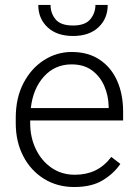

<svg xmlns="http://www.w3.org/2000/svg" viewBox="-20 -749 557 779"><path d="M281.2 9.8Q212.4 9.8 158.7 -23.4Q105 -56.6 74.5 -115.2Q43.9 -173.8 43.9 -249.5V-270.5Q43.9 -352.1 75.4 -412.1Q106.9 -472.2 158.7 -505.1Q210.4 -538.1 270.5 -538.1Q337.9 -538.1 384.5 -506.8Q431.2 -475.6 455.3 -421.1Q479.5 -366.7 479.5 -295.9V-260.3H102.5V-249.5Q102.5 -191.4 125.5 -143.8Q148.4 -96.2 189.2 -68.1Q230 -40 283.7 -40Q330.1 -40 366.5 -57.4Q402.8 -74.7 431.6 -112.3L468.3 -84Q442.4 -45.4 397.2 -17.8Q352.1 9.8 281.2 9.8ZM270.5 -487.8Q203.6 -487.8 158.9 -439.2Q114.3 -390.6 105 -310.5H420.9V-316.9Q419.9 -361.3 403.1 -400.1Q386.2 -439 353.3 -463.4Q320.3 -487.8 270.5 -487.8ZM367.2 -729H417Q417 -673.3 379.4 -638.2Q341.8 -603 276.4 -603Q210.9 -603 173.1 -638.2Q135.3 -673.3 135.3 -729H185.1Q185.1 -695.3 205.6 -670.4Q226.1 -645.5 276.4 -645.5Q325.2 -645.5 346.2 -670.7Q367.2 -695.8 367.2 -729Z"/></svg>

Font: Vazirmatn FD ExtraLight
Style: Regular
Weight: 200
Designer: Saber Rastikerdar
Foundry: Saber Rastikerdar
Version: Version 33.003